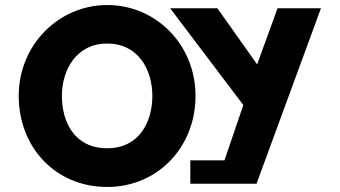

<svg xmlns="http://www.w3.org/2000/svg" viewBox="-20 -738 1357 767"><path d="M227.3 -354.9C227.3 -459.5 285.1 -564 408.4 -564C532.5 -564 588.6 -459.5 588.6 -354.9C588.6 -250.4 535.9 -145.8 408.4 -145.8C277.5 -145.8 227.3 -250.4 227.3 -354.9ZM54.8 -354.9C54.8 -150.1 201 8.9 408.4 8.9C609.8 8.9 761.1 -150.1 761.1 -354.9C761.1 -559.8 603 -717.9 408.4 -717.9C215.4 -717.9 54.8 -559.8 54.8 -354.9ZM740.3 -3.9H1004.7L1262.2 -705.1H1088.8L1007.2 -480.7L848.3 -705.1H659.6L952 -318.4L876.7 -97.4H740.3Z"/></svg>

Font: Sztylet
Style: Bd
Weight: 700
Foundry: Cannot Into Space Fonts, PlusOne Fonts
Version: Version 0.12